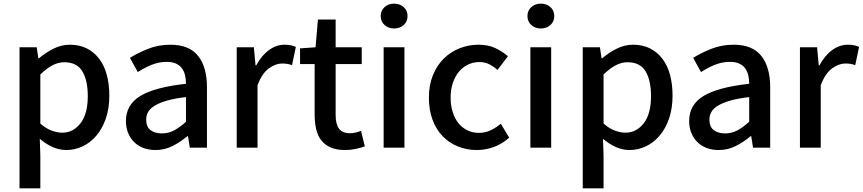

<svg xmlns="http://www.w3.org/2000/svg" viewBox="-20 -809 4727 1052"><path d="M181 -550 190 -490H194Q229 -520 272.5 -542Q316 -564 362 -564Q415 -564 455 -544Q495 -524 523 -487.5Q551 -451 565 -399.5Q579 -348 579 -285Q579 -214 559.5 -158.5Q540 -103 507.5 -65Q475 -27 432.5 -7Q390 13 343 13Q307 13 271.5 -2Q236 -17 201 -46L198 -49L201 45V223H87V-550ZM201 -132Q233 -104 264 -93Q295 -82 321 -82Q381 -82 421 -133.5Q461 -185 461 -282Q461 -369 431 -418.5Q401 -468 332 -468Q300 -468 268 -451.5Q236 -435 201 -401Z M832 13Q796 13 766.5 2Q737 -9 715.5 -30Q694 -51 682 -80.5Q670 -110 670 -146Q670 -235 748.5 -283Q827 -331 999 -350Q999 -374 994 -396Q989 -418 977 -434.5Q965 -451 944.5 -460.5Q924 -470 894 -470Q850 -470 810 -453.5Q770 -437 735 -414L692 -492Q735 -519 791.5 -541.5Q848 -564 914 -564Q1017 -564 1065.5 -502.5Q1114 -441 1114 -331V0H1020L1010 -63H1007Q969 -31 925.5 -9Q882 13 832 13ZM867 -78Q903 -78 934 -94.5Q965 -111 999 -142V-277Q938 -270 896 -258Q854 -246 828.5 -230.5Q803 -215 792 -196Q781 -177 781 -154Q781 -113 805.5 -95.5Q830 -78 867 -78Z M1277 -550H1371L1380 -451H1384Q1413 -505 1453.5 -534.5Q1494 -564 1539 -564Q1559 -564 1573.5 -561Q1588 -558 1601 -552L1580 -452Q1566 -457 1554 -459Q1542 -461 1525 -461Q1491 -461 1454 -435Q1417 -409 1391 -343V0H1277Z M1624 -544 1709 -550 1722 -702H1819V-550H1962V-458H1819V-179Q1819 -129 1837.5 -104Q1856 -79 1899 -79Q1913 -79 1929.5 -83Q1946 -87 1958 -92L1979 -7Q1956 1 1928.5 7Q1901 13 1871 13Q1824 13 1792 -1Q1760 -15 1740.5 -40Q1721 -65 1712.5 -101Q1704 -137 1704 -180V-458H1624Z M2082 -550H2196V0H2082ZM2139 -653Q2108 -653 2087 -672Q2066 -691 2066 -721Q2066 -751 2087 -770Q2108 -789 2139 -789Q2171 -789 2192 -770Q2213 -751 2213 -721Q2213 -691 2192 -672Q2171 -653 2139 -653Z M2593 13Q2537 13 2489 -6.5Q2441 -26 2405.5 -62.5Q2370 -99 2350 -152.5Q2330 -206 2330 -274Q2330 -343 2352 -397Q2374 -451 2411.5 -488Q2449 -525 2498.5 -544.5Q2548 -564 2602 -564Q2655 -564 2694 -545.5Q2733 -527 2763 -501L2706 -426Q2683 -446 2659.5 -457.5Q2636 -469 2607 -469Q2573 -469 2544 -455Q2515 -441 2494 -415.5Q2473 -390 2461 -354Q2449 -318 2449 -274Q2449 -231 2460.5 -195Q2472 -159 2492 -134Q2512 -109 2541 -95Q2570 -81 2604 -81Q2639 -81 2669 -95.5Q2699 -110 2724 -131L2770 -55Q2733 -21 2687 -4Q2641 13 2593 13Z M2886 -550H3000V0H2886ZM2943 -653Q2912 -653 2891 -672Q2870 -691 2870 -721Q2870 -751 2891 -770Q2912 -789 2943 -789Q2975 -789 2996 -770Q3017 -751 3017 -721Q3017 -691 2996 -672Q2975 -653 2943 -653Z M3267 -550 3276 -490H3280Q3315 -520 3358.5 -542Q3402 -564 3448 -564Q3501 -564 3541 -544Q3581 -524 3609 -487.5Q3637 -451 3651 -399.5Q3665 -348 3665 -285Q3665 -214 3645.5 -158.5Q3626 -103 3593.5 -65Q3561 -27 3518.5 -7Q3476 13 3429 13Q3393 13 3357.5 -2Q3322 -17 3287 -46L3284 -49L3287 45V223H3173V-550ZM3287 -132Q3319 -104 3350 -93Q3381 -82 3407 -82Q3467 -82 3507 -133.5Q3547 -185 3547 -282Q3547 -369 3517 -418.5Q3487 -468 3418 -468Q3386 -468 3354 -451.5Q3322 -435 3287 -401Z M3918 13Q3882 13 3852.5 2Q3823 -9 3801.5 -30Q3780 -51 3768 -80.5Q3756 -110 3756 -146Q3756 -235 3834.5 -283Q3913 -331 4085 -350Q4085 -374 4080 -396Q4075 -418 4063 -434.5Q4051 -451 4030.5 -460.5Q4010 -470 3980 -470Q3936 -470 3896 -453.5Q3856 -437 3821 -414L3778 -492Q3821 -519 3877.5 -541.5Q3934 -564 4000 -564Q4103 -564 4151.5 -502.5Q4200 -441 4200 -331V0H4106L4096 -63H4093Q4055 -31 4011.5 -9Q3968 13 3918 13ZM3953 -78Q3989 -78 4020 -94.5Q4051 -111 4085 -142V-277Q4024 -270 3982 -258Q3940 -246 3914.5 -230.5Q3889 -215 3878 -196Q3867 -177 3867 -154Q3867 -113 3891.5 -95.5Q3916 -78 3953 -78Z M4363 -550H4457L4466 -451H4470Q4499 -505 4539.5 -534.5Q4580 -564 4625 -564Q4645 -564 4659.5 -561Q4674 -558 4687 -552L4666 -452Q4652 -457 4640 -459Q4628 -461 4611 -461Q4577 -461 4540 -435Q4503 -409 4477 -343V0H4363Z"/></svg>

Font: Kinto Sans Med
Style: Regular
Weight: 500
Designer: Authors: Ryoko NISHIZUKA  (kana & ideographs); Paul D. Hunt (Latin, Greek & Cyrillic); Wenlong ZHANG  (bopomofo); Sandol
Foundry: Adobe Systems Incorporated, ookami Inc.
Version: Version 0.001